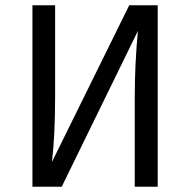

<svg xmlns="http://www.w3.org/2000/svg" viewBox="-20 -708 721 728"><path d="M578 0H491V-343Q491 -466 503 -591L214 0H103V-688H189V-345Q189 -195 177 -94L470 -688H578Z"/></svg>

Font: FiraSans
Style: Regular
Weight: 350
Designer: Carrois Corporate & Edenspiekermann AG
Foundry: Carrois Corporate GbR & Edenspiekermann AG
Version: Version 3.106;PS 003.106;hotconv 1.0.70;makeotf.lib2.5.58329